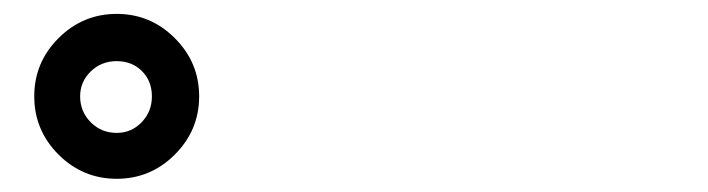

<svg xmlns="http://www.w3.org/2000/svg" viewBox="-20 -872 1040 282"><path d="M65.9 -645Q30.3 -680.7 30.3 -730.5Q30.3 -780.3 65.9 -815.9Q101.6 -851.6 151.4 -851.6Q201.2 -851.6 236.8 -815.9Q272.5 -780.3 272.5 -730.5Q272.5 -680.7 236.8 -645Q201.2 -609.4 151.4 -609.4Q101.6 -609.4 65.9 -645ZM97.7 -730.5Q97.7 -708 113.3 -692.4Q128.9 -676.8 151.4 -676.8Q172.9 -676.8 188 -692.4Q203.1 -708 203.1 -730.5Q203.1 -752.9 188.5 -767.6Q173.8 -782.2 151.4 -782.2Q128.9 -782.2 113.3 -767.1Q97.7 -752 97.7 -730.5Z"/></svg>

Font: Gen Jyuu GothicX Heavy
Style: Bold
Weight: 900
Designer: [Source Han Sans]
Ryoko NISHIZUKA  (kana & ideographs); Paul D. Hunt (Latin, Greek & Cyrillic); Wenlong ZHANG  (bopomofo
Version: Version 1.002.20150607